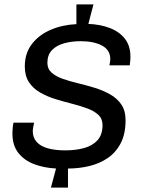

<svg xmlns="http://www.w3.org/2000/svg" viewBox="-20 -781 640 867"><path d="M210 66 233 -20Q178 -23 133.5 -40Q89 -57 62.5 -91Q36 -125 36 -179Q36 -190 37.5 -205Q39 -220 41 -227H134Q133 -223 130.5 -209.5Q128 -196 128 -189Q128 -159 146 -139.5Q164 -120 197 -111Q230 -102 274 -102Q322 -102 360 -112.5Q398 -123 420.5 -148Q443 -173 443 -216Q443 -245 424 -262.5Q405 -280 374 -291.5Q343 -303 305.5 -312.5Q268 -322 230.5 -333.5Q193 -345 161.5 -363Q130 -381 111 -409.5Q92 -438 92 -481Q92 -540 123.5 -581.5Q155 -623 208 -646Q261 -669 325 -672V-761H402L379 -673Q433 -671 476 -654.5Q519 -638 544 -606Q569 -574 569 -525Q569 -519 568.5 -510Q568 -501 566 -486H474Q477 -501 477.5 -505.5Q478 -510 478 -514Q478 -555 441 -575Q404 -595 344 -595Q304 -595 269.5 -585.5Q235 -576 214.5 -554.5Q194 -533 194 -497Q194 -470 213 -453Q232 -436 263.5 -425Q295 -414 332.5 -405Q370 -396 407.5 -384.5Q445 -373 477 -355Q509 -337 528 -309Q547 -281 547 -238Q547 -176 525 -134Q503 -92 466 -67Q429 -42 382.5 -31Q336 -20 287 -20V66Z"/></svg>

Font: Chivo Mono
Style: Italic
Weight: 400
Italic angle: -8.05°
Monospace: yes
Version: Version 1.008